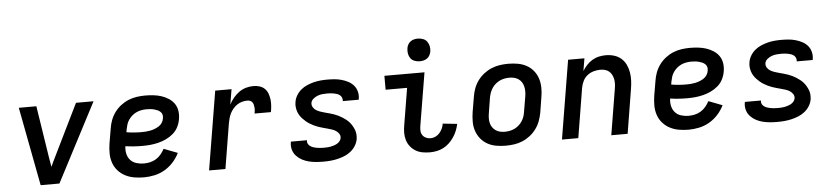

<svg xmlns="http://www.w3.org/2000/svg" viewBox="-44 -1001 5488 1264"><g transform="rotate(-5 2700.0 -368.5)"><path d="M306 0H182L83 -520H199L253 -173Q256 -159 258 -144Q260 -129 263 -114Q270 -129 277 -144Q284 -159 291 -173L461 -520H577Z M864 8Q831 8 799.5 2.5Q768 -3 741 -17Q714 -31 693.5 -54Q673 -77 663 -106Q653 -135 652.5 -167Q652 -199 657 -232L674 -332Q678 -359 688 -386Q698 -413 715.5 -437Q733 -461 757 -479.5Q781 -498 808 -509Q835 -520 863 -524Q891 -528 918 -528Q946 -528 973 -525Q1000 -522 1025 -514Q1050 -506 1072.5 -491.5Q1095 -477 1109.5 -456Q1124 -435 1128 -408Q1132 -381 1127 -354Q1123 -328 1110.5 -303Q1098 -278 1076.5 -259.5Q1055 -241 1029.5 -229Q1004 -217 977.5 -210.5Q951 -204 925 -201.5Q899 -199 873 -199Q844 -199 815.5 -201Q787 -203 760 -207Q756 -182 761.5 -157.5Q767 -133 782.5 -115.5Q798 -98 822 -90.5Q846 -83 871 -83Q891 -83 912 -87.5Q933 -92 952 -103.5Q971 -115 985 -132Q999 -149 1009 -168L1100 -133Q1084 -100 1058.5 -72Q1033 -44 1001 -25.5Q969 -7 933.5 0.5Q898 8 864 8ZM873 -290Q888 -290 902.5 -291Q917 -292 932 -295Q947 -298 961.5 -303.5Q976 -309 989.5 -317.5Q1003 -326 1011.5 -339.5Q1020 -353 1022 -367Q1025 -380 1022 -392Q1019 -404 1010 -412Q1001 -420 990.5 -424.5Q980 -429 968 -432Q956 -435 943.5 -436Q931 -437 918 -437Q902 -437 885.5 -434Q869 -431 853.5 -424Q838 -417 824.5 -405.5Q811 -394 801 -379.5Q791 -365 786 -349Q781 -333 778 -317L775 -298Q798 -294 823 -292Q848 -290 873 -290Z M1295 0 1381 -520H1489L1472 -420Q1484 -443 1501 -463.5Q1518 -484 1539 -499Q1560 -514 1584.5 -521Q1609 -528 1634 -528Q1655 -528 1674.5 -522Q1694 -516 1708 -502.5Q1722 -489 1729 -470Q1736 -451 1738.5 -431Q1741 -411 1739.5 -389.5Q1738 -368 1734 -347H1626Q1628 -357 1629 -367Q1630 -377 1629 -386.5Q1628 -396 1626 -405Q1624 -414 1618.5 -421.5Q1613 -429 1604.5 -432.5Q1596 -436 1586 -436Q1569 -436 1551.5 -431.5Q1534 -427 1519 -417Q1504 -407 1492 -393Q1480 -379 1472 -363.5Q1464 -348 1459.5 -331Q1455 -314 1452 -298L1403 0Z M2051 8Q2026 8 2001.5 6Q1977 4 1953.5 -2Q1930 -8 1909.5 -19Q1889 -30 1873 -47Q1857 -64 1850 -87Q1843 -110 1847 -135L1848 -142H1954V-140Q1952 -128 1957.5 -118Q1963 -108 1972 -102Q1981 -96 1991 -92.5Q2001 -89 2012.5 -87Q2024 -85 2035.5 -84Q2047 -83 2058 -83Q2070 -83 2081.5 -83.5Q2093 -84 2104 -86Q2115 -88 2126 -91.5Q2137 -95 2147.5 -100.5Q2158 -106 2166 -115.5Q2174 -125 2176 -136Q2179 -152 2170.5 -165Q2162 -178 2149.5 -186Q2137 -194 2122.5 -198.5Q2108 -203 2093.5 -207Q2079 -211 2064 -215Q2049 -219 2035 -224Q2021 -229 2007.5 -235.5Q1994 -242 1981 -250Q1968 -258 1957 -267.5Q1946 -277 1936 -287.5Q1926 -298 1918 -311Q1910 -324 1905.5 -338Q1901 -352 1899.5 -367.5Q1898 -383 1901 -399Q1904 -421 1916.5 -442Q1929 -463 1947.5 -478.5Q1966 -494 1988.5 -503.5Q2011 -513 2033 -518.5Q2055 -524 2077.5 -526Q2100 -528 2122 -528Q2146 -528 2170 -526Q2194 -524 2217 -517.5Q2240 -511 2260.5 -500Q2281 -489 2295.5 -472Q2310 -455 2316 -432Q2322 -409 2318 -385L2317 -378H2211L2212 -380Q2213 -391 2209 -401Q2205 -411 2197 -417.5Q2189 -424 2179 -427.5Q2169 -431 2158.5 -433Q2148 -435 2137 -436Q2126 -437 2115 -437Q2099 -437 2083 -435.5Q2067 -434 2051.5 -428.5Q2036 -423 2022 -411.5Q2008 -400 2005 -384Q2003 -368 2011 -355Q2019 -342 2031.5 -334.5Q2044 -327 2058.5 -322Q2073 -317 2088 -313Q2103 -309 2118 -305Q2133 -301 2147 -296Q2161 -291 2174.5 -284.5Q2188 -278 2200.5 -270Q2213 -262 2224.5 -253Q2236 -244 2245.5 -233Q2255 -222 2262.5 -209Q2270 -196 2275.5 -182Q2281 -168 2282 -152.5Q2283 -137 2281 -121Q2277 -98 2264 -77Q2251 -56 2231.5 -40.5Q2212 -25 2189.5 -16Q2167 -7 2143.5 -1.5Q2120 4 2097 6Q2074 8 2051 8Z M2754 8Q2729 8 2704.5 3.5Q2680 -1 2659.5 -13.5Q2639 -26 2624.5 -44.5Q2610 -63 2603 -86Q2596 -109 2596 -134.5Q2596 -160 2601 -186L2641 -428H2499V-520H2764L2706 -171Q2703 -154 2704 -138Q2705 -122 2713.5 -109.5Q2722 -97 2736.5 -90.5Q2751 -84 2767 -84Q2783 -84 2799 -91.5Q2815 -99 2826.5 -112.5Q2838 -126 2845 -141.5Q2852 -157 2854 -173L2949 -163Q2944 -140 2935.5 -118.5Q2927 -97 2913.5 -77Q2900 -57 2882.5 -40Q2865 -23 2843.5 -12Q2822 -1 2799 3.5Q2776 8 2754 8ZM2739 -595Q2722 -595 2705 -601.5Q2688 -608 2678.5 -621.5Q2669 -635 2666 -652.5Q2663 -670 2666 -688Q2668 -701 2674.5 -712.5Q2681 -724 2691.5 -731.5Q2702 -739 2714.5 -742Q2727 -745 2740 -745Q2757 -745 2774 -738.5Q2791 -732 2800.5 -718.5Q2810 -705 2813.5 -687.5Q2817 -670 2814 -652Q2811 -639 2805 -627.5Q2799 -616 2788 -608.5Q2777 -601 2764.5 -598Q2752 -595 2739 -595Z M3255 8Q3223 8 3192 2.5Q3161 -3 3135 -17.5Q3109 -32 3090 -55.5Q3071 -79 3061.5 -107.5Q3052 -136 3052 -168Q3052 -200 3057 -232L3074 -332Q3078 -359 3088 -386Q3098 -413 3115.5 -437Q3133 -461 3157 -479.5Q3181 -498 3208 -509Q3235 -520 3262.5 -524Q3290 -528 3318 -528Q3350 -528 3381 -522.5Q3412 -517 3438.5 -502.5Q3465 -488 3484 -464.5Q3503 -441 3512 -412.5Q3521 -384 3521.5 -352Q3522 -320 3516 -288L3500 -188Q3495 -161 3485 -134Q3475 -107 3457.5 -83Q3440 -59 3416 -40.5Q3392 -22 3365.5 -11Q3339 0 3311 4Q3283 8 3255 8ZM3256 -84Q3272 -84 3288.5 -87Q3305 -90 3320 -97Q3335 -104 3348.5 -115.5Q3362 -127 3371.5 -141.5Q3381 -156 3386.5 -171.5Q3392 -187 3394 -203L3411 -303Q3414 -320 3414 -336.5Q3414 -353 3410.5 -368.5Q3407 -384 3399 -397Q3391 -410 3378.5 -419Q3366 -428 3350.5 -432Q3335 -436 3318 -436Q3302 -436 3285.5 -433Q3269 -430 3254 -423Q3239 -416 3225.5 -404.5Q3212 -393 3202.5 -378.5Q3193 -364 3187.5 -348.5Q3182 -333 3179 -317L3163 -217Q3160 -200 3159.5 -183.5Q3159 -167 3162.5 -151.5Q3166 -136 3174.5 -123Q3183 -110 3195.5 -101Q3208 -92 3223.5 -88Q3239 -84 3256 -84Z M3627 0 3713 -520H3821L3807 -437Q3819 -457 3835.5 -475Q3852 -493 3873 -505.5Q3894 -518 3917 -523Q3940 -528 3962 -528Q3991 -528 4017.5 -520Q4044 -512 4064 -494.5Q4084 -477 4095.5 -452.5Q4107 -428 4111.5 -401Q4116 -374 4114.5 -345.5Q4113 -317 4108 -288L4061 0H3953L4003 -303Q4006 -319 4006.5 -335Q4007 -351 4004 -366.5Q4001 -382 3994 -395.5Q3987 -409 3975.5 -418.5Q3964 -428 3949 -432Q3934 -436 3917 -436Q3896 -436 3873.5 -429.5Q3851 -423 3832.5 -408.5Q3814 -394 3803.5 -372.5Q3793 -351 3789 -329L3735 0Z M4464 8Q4431 8 4399.5 2.5Q4368 -3 4341 -17Q4314 -31 4293.5 -54Q4273 -77 4263 -106Q4253 -135 4252.5 -167Q4252 -199 4257 -232L4274 -332Q4278 -359 4288 -386Q4298 -413 4315.5 -437Q4333 -461 4357 -479.5Q4381 -498 4408 -509Q4435 -520 4463 -524Q4491 -528 4518 -528Q4546 -528 4573 -525Q4600 -522 4625 -514Q4650 -506 4672.5 -491.5Q4695 -477 4709.5 -456Q4724 -435 4728 -408Q4732 -381 4727 -354Q4723 -328 4710.5 -303Q4698 -278 4676.5 -259.5Q4655 -241 4629.5 -229Q4604 -217 4577.5 -210.5Q4551 -204 4525 -201.5Q4499 -199 4473 -199Q4444 -199 4415.5 -201Q4387 -203 4360 -207Q4356 -182 4361.5 -157.5Q4367 -133 4382.5 -115.5Q4398 -98 4422 -90.5Q4446 -83 4471 -83Q4491 -83 4512 -87.5Q4533 -92 4552 -103.5Q4571 -115 4585 -132Q4599 -149 4609 -168L4700 -133Q4684 -100 4658.5 -72Q4633 -44 4601 -25.5Q4569 -7 4533.5 0.5Q4498 8 4464 8ZM4473 -290Q4488 -290 4502.5 -291Q4517 -292 4532 -295Q4547 -298 4561.5 -303.5Q4576 -309 4589.5 -317.5Q4603 -326 4611.5 -339.5Q4620 -353 4622 -367Q4625 -380 4622 -392Q4619 -404 4610 -412Q4601 -420 4590.5 -424.5Q4580 -429 4568 -432Q4556 -435 4543.5 -436Q4531 -437 4518 -437Q4502 -437 4485.5 -434Q4469 -431 4453.5 -424Q4438 -417 4424.5 -405.5Q4411 -394 4401 -379.5Q4391 -365 4386 -349Q4381 -333 4378 -317L4375 -298Q4398 -294 4423 -292Q4448 -290 4473 -290Z M5051 8Q5026 8 5001.5 6Q4977 4 4953.5 -2Q4930 -8 4909.5 -19Q4889 -30 4873 -47Q4857 -64 4850 -87Q4843 -110 4847 -135L4848 -142H4954V-140Q4952 -128 4957.5 -118Q4963 -108 4972 -102Q4981 -96 4991 -92.5Q5001 -89 5012.5 -87Q5024 -85 5035.5 -84Q5047 -83 5058 -83Q5070 -83 5081.5 -83.5Q5093 -84 5104 -86Q5115 -88 5126 -91.5Q5137 -95 5147.5 -100.5Q5158 -106 5166 -115.5Q5174 -125 5176 -136Q5179 -152 5170.5 -165Q5162 -178 5149.5 -186Q5137 -194 5122.5 -198.5Q5108 -203 5093.5 -207Q5079 -211 5064 -215Q5049 -219 5035 -224Q5021 -229 5007.5 -235.5Q4994 -242 4981 -250Q4968 -258 4957 -267.5Q4946 -277 4936 -287.5Q4926 -298 4918 -311Q4910 -324 4905.5 -338Q4901 -352 4899.5 -367.5Q4898 -383 4901 -399Q4904 -421 4916.5 -442Q4929 -463 4947.5 -478.5Q4966 -494 4988.5 -503.5Q5011 -513 5033 -518.5Q5055 -524 5077.5 -526Q5100 -528 5122 -528Q5146 -528 5170 -526Q5194 -524 5217 -517.5Q5240 -511 5260.5 -500Q5281 -489 5295.5 -472Q5310 -455 5316 -432Q5322 -409 5318 -385L5317 -378H5211L5212 -380Q5213 -391 5209 -401Q5205 -411 5197 -417.5Q5189 -424 5179 -427.5Q5169 -431 5158.5 -433Q5148 -435 5137 -436Q5126 -437 5115 -437Q5099 -437 5083 -435.5Q5067 -434 5051.5 -428.5Q5036 -423 5022 -411.5Q5008 -400 5005 -384Q5003 -368 5011 -355Q5019 -342 5031.5 -334.5Q5044 -327 5058.5 -322Q5073 -317 5088 -313Q5103 -309 5118 -305Q5133 -301 5147 -296Q5161 -291 5174.5 -284.5Q5188 -278 5200.5 -270Q5213 -262 5224.5 -253Q5236 -244 5245.5 -233Q5255 -222 5262.5 -209Q5270 -196 5275.5 -182Q5281 -168 5282 -152.5Q5283 -137 5281 -121Q5277 -98 5264 -77Q5251 -56 5231.5 -40.5Q5212 -25 5189.5 -16Q5167 -7 5143.5 -1.5Q5120 4 5097 6Q5074 8 5051 8Z"/></g></svg>

Font: Iosevka Semibold Extended
Style: Italic
Weight: 600
Width: 7
Italic angle: -9°
Monospace: yes
Designer: Belleve Invis
Foundry: Belleve Invis
Version: Version 32.5.0; ttfautohint (v1.8.4)